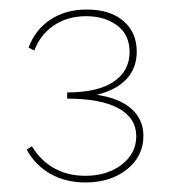

<svg xmlns="http://www.w3.org/2000/svg" viewBox="-20 -782 359 403"><path d="M281 -497Q281 -454 246.5 -426.5Q212 -399 159 -399Q118 -399 86 -417Q54 -435 36 -468L47 -475Q65 -445 93.5 -429Q122 -413 159 -413Q205 -413 235.5 -436.5Q266 -460 266 -496Q266 -534 229 -554.5Q192 -575 121 -575V-588Q185 -588 218.5 -610.5Q252 -633 252 -673Q252 -709 226 -728.5Q200 -748 161 -748Q122 -748 93.5 -729Q65 -710 52 -676L40 -682Q54 -720 86 -741Q118 -762 162 -762Q211 -762 239 -738Q267 -714 267 -674Q267 -639 245.5 -616Q224 -593 183 -583Q231 -576 256 -553.5Q281 -531 281 -497Z"/></svg>

Font: Ysabeau Thin
Style: Regular
Weight: 200
Designer: Christian Thalmann (Catharsis Fonts)
Version: Version 0.003